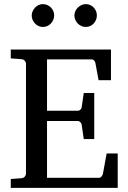

<svg xmlns="http://www.w3.org/2000/svg" viewBox="-20 -911 623 931"><path d="M32.2 0V-43L84 -46.9Q94.7 -47.9 100.3 -54.7Q106 -61.5 106 -68.8V-602.1Q106 -609.4 100.3 -616.2Q94.7 -623 84 -624L32.2 -627.9V-670.9H518.1V-522H458L442.9 -604Q441.9 -611.3 436.8 -617.2Q431.6 -623 424.8 -623H208V-374H357.9Q364.7 -374 370.4 -379.9Q376 -385.7 376 -391.1L386.2 -460H437V-236.8H386.2L376 -306.2Q376 -311.5 370.1 -317.9Q364.3 -324.2 357.9 -324.2H208V-48.8H460.9Q467.3 -48.8 472.7 -55.7Q478 -62.5 479 -67.9L497.1 -167H550.8V0ZM242.7 -836.4Q242.7 -825.2 238.3 -814.9Q233.9 -804.7 226.6 -796.9Q219.2 -789.1 209.2 -784.7Q199.2 -780.3 188 -780.3Q176.8 -780.3 167 -784.7Q157.2 -789.1 149.9 -796.9Q142.6 -804.7 138.2 -814.5Q133.8 -824.2 133.8 -835.4Q133.8 -846.2 138.2 -856.2Q142.6 -866.2 149.9 -874Q157.2 -881.8 167 -886.5Q176.8 -891.1 188 -891.1Q199.2 -891.1 209.2 -886.7Q219.2 -882.3 226.6 -875Q233.9 -867.7 238.3 -857.7Q242.7 -847.7 242.7 -836.4ZM449.7 -836.4Q449.7 -825.2 445.6 -814.9Q441.4 -804.7 434.1 -796.9Q426.8 -789.1 417 -784.7Q407.2 -780.3 396 -780.3Q384.8 -780.3 374.8 -784.7Q364.7 -789.1 357.2 -796.9Q349.6 -804.7 345.2 -814.9Q340.8 -825.2 340.8 -836.4Q340.8 -846.7 345.2 -856.7Q349.6 -866.7 357.4 -874.3Q365.2 -881.8 375 -886.5Q384.8 -891.1 396 -891.1Q407.2 -891.1 417 -886.7Q426.8 -882.3 434.1 -874.8Q441.4 -867.2 445.6 -857.2Q449.7 -847.2 449.7 -836.4Z"/></svg>

Font: BabelStone Ogham
Style: Regular
Weight: 400
Designer: Andrew West
Foundry: BabelStone
Version: Version 2.02 March 14, 2022